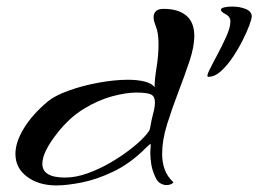

<svg xmlns="http://www.w3.org/2000/svg" viewBox="-20 -549 787 585"><path d="M152 16Q98 16 62.5 -10.5Q27 -37 27 -80Q27 -116 53 -158.5Q79 -201 127 -241Q148 -258 189.5 -273Q231 -288 280 -297Q329 -306 370 -306Q399 -306 421 -300.5Q443 -295 451 -283Q451 -307 457 -343.5Q463 -380 463 -415Q463 -431 461 -445Q459 -459 454 -471Q452 -476 450 -482.5Q448 -489 448 -496Q448 -508 455 -515Q462 -522 479 -522Q523 -522 547.5 -501.5Q572 -481 572 -440Q572 -406 557 -361.5Q542 -317 523 -267.5Q504 -218 489 -170Q474 -122 474 -80Q474 -55 481.5 -33.5Q489 -12 507 5Q508 5 508 5.5Q508 6 508 6Q508 9 501.5 12Q495 15 487 15Q479 15 469.5 10Q460 5 454 -8Q444 -29 441 -48Q438 -67 438 -81Q438 -94 439 -101.5Q440 -109 438 -110Q437 -111 423 -97Q377 -51 326 -26.5Q275 -2 229 7Q183 16 152 16ZM178 -8Q211 -8 247 -21Q283 -34 316.5 -53.5Q350 -73 377 -94Q404 -115 420 -132.5Q436 -150 437 -157Q442 -187 447 -204.5Q452 -222 452 -238Q452 -255 440.5 -261Q429 -267 395 -267Q364 -267 321.5 -255.5Q279 -244 235.5 -217.5Q192 -191 155 -144Q109 -86 109 -50Q109 -8 178 -8ZM615 -315Q608 -315 617 -333.5Q626 -352 641 -380Q656 -408 669 -436.5Q682 -465 682 -484Q682 -499 665 -507Q653 -514 653 -519Q653 -524 663 -526.5Q673 -529 687 -529Q711 -529 729 -521.5Q747 -514 747 -499Q747 -492 739.5 -471.5Q732 -451 718.5 -424.5Q705 -398 688 -373Q671 -348 652.5 -331.5Q634 -315 615 -315Z"/></svg>

Font: Grechen Fuemen
Style: Regular
Weight: 400
Designer: Robert E. Leuschke
Foundry: Robert E. Leuschke
Version: Version 1.010; ttfautohint (v1.8.3)